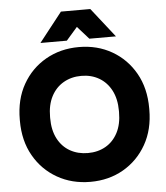

<svg xmlns="http://www.w3.org/2000/svg" viewBox="-61 -968 894 1036"><g transform="rotate(-5 386.5 -449.5)"><path d="M387 15Q287 15 207.5 -30.5Q128 -76 82 -157Q36 -238 36 -346V-353Q36 -462 82 -543Q128 -624 207.5 -669.5Q287 -715 387 -715Q487 -715 566 -669.5Q645 -624 691 -543Q737 -462 737 -353V-346Q737 -238 691 -157Q645 -76 566 -30.5Q487 15 387 15ZM387 -141Q441 -141 483 -165Q525 -189 549 -235Q573 -281 573 -346V-353Q573 -418 549 -464Q525 -510 483 -534.5Q441 -559 387 -559Q333 -559 290.5 -534.5Q248 -510 224 -464Q200 -418 200 -353V-346Q200 -281 224 -235Q248 -189 290.5 -165Q333 -141 387 -141ZM183 -755 308 -914H467L592 -755H448L343 -873H429L326 -755Z"/></g></svg>

Font: SUSE ExtraBold
Style: Regular
Weight: 800
Designer: Rene Bieder
Foundry: SUSE
Version: Version 1.000